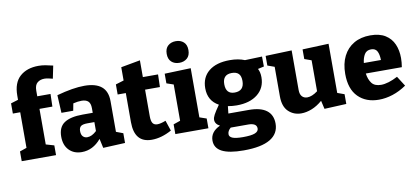

<svg xmlns="http://www.w3.org/2000/svg" viewBox="-87 -1110 3631 1669"><g transform="rotate(-10 1728.5 -276.0)"><path d="M28 0V-86L89 -107V-421H24V-511L89 -531V-567Q89 -681 150.5 -736Q212 -791 315 -791Q345 -791 375.5 -785.5Q406 -780 442 -771L419 -659Q400 -664 381.5 -668Q363 -672 346 -672Q309 -672 284 -651.5Q259 -631 259 -581V-532H376L373 -421H259V-107L331 -86V0Z M746 9 728 -73Q656 13 557 13Q488 13 445.5 -30.5Q403 -74 403 -150Q403 -234 457.5 -270.5Q512 -307 620 -307H709V-348Q709 -390 689.5 -408.5Q670 -427 630 -427Q598 -427 557 -417L545 -354H441L433 -511Q578 -551 677 -551Q777 -551 828 -509Q879 -467 879 -379V-109L940 -86V0ZM573 -169Q573 -137 588 -121.5Q603 -106 626 -106Q667 -106 709 -146V-225H648Q606 -225 589.5 -212Q573 -199 573 -169Z M1175 13Q1022 13 1022 -169V-426H950V-515L1022 -537V-654L1192 -685V-537H1326L1323 -426H1192V-192Q1192 -148 1205 -129.5Q1218 -111 1246 -111Q1260 -111 1278.5 -115.5Q1297 -120 1320 -129L1351 -37Q1260 13 1175 13Z M1676 -86V0H1384V-86L1445 -107V-427L1384 -448V-533L1615 -541V-107ZM1527 -604Q1484 -604 1457.5 -628.5Q1431 -653 1431 -699Q1431 -747 1458.5 -771Q1486 -795 1528 -795Q1569 -795 1596 -771Q1623 -747 1623 -700Q1623 -652 1595.5 -628Q1568 -604 1527 -604Z M1946 243Q1817 243 1754.5 210.5Q1692 178 1692 112Q1692 35 1779 -5Q1737 -26 1737 -64Q1737 -82 1750.5 -107.5Q1764 -133 1801 -186Q1709 -236 1709 -347Q1709 -443 1775.5 -497Q1842 -551 1961 -551Q2036 -551 2092 -528L2243 -533L2244 -445L2190 -433Q2198 -418 2202.5 -399.5Q2207 -381 2207 -357Q2207 -263 2138.5 -208Q2070 -153 1954 -153Q1915 -153 1876 -160L1869 -96H2050Q2153 -96 2205.5 -56Q2258 -16 2258 61Q2258 150 2180 196.5Q2102 243 1946 243ZM1955 -266Q2039 -266 2039 -354Q2039 -398 2019 -418Q1999 -438 1959 -438Q1878 -438 1878 -353Q1878 -266 1955 -266ZM1959 128Q2033 128 2065 115Q2097 102 2097 76Q2097 51 2077.5 39.5Q2058 28 2024 28H1868Q1839 52 1839 82Q1839 105 1867.5 116.5Q1896 128 1959 128Z M2495 13Q2428 13 2382 -31Q2336 -75 2336 -165V-426L2275 -448V-533L2506 -541V-192Q2506 -153 2523.5 -134Q2541 -115 2570 -115Q2590 -115 2613.5 -124.5Q2637 -134 2662 -153V-426L2601 -448V-533L2832 -542V-108L2893 -86V0L2699 9L2682 -65Q2636 -25 2587.5 -6Q2539 13 2495 13Z M3180 13Q3066 13 2997.5 -56Q2929 -125 2929 -258Q2929 -349 2962 -414.5Q2995 -480 3056 -515.5Q3117 -551 3201 -551Q3282 -551 3333 -519Q3384 -487 3407.5 -433Q3431 -379 3431 -311Q3431 -273 3424 -231H3106Q3113 -178 3138.5 -144.5Q3164 -111 3221 -111Q3251 -111 3289 -122.5Q3327 -134 3368 -156L3424 -68Q3364 -27 3302 -7Q3240 13 3180 13ZM3187 -430Q3147 -430 3128.5 -399.5Q3110 -369 3105 -324H3256Q3255 -374 3240 -402Q3225 -430 3187 -430Z"/></g></svg>

Font: Bitter ExtraBold
Style: Regular
Weight: 800
Designer: Sol Matas, and Bitter project Authors
Foundry: Sol Matas
Version: Version 2.001